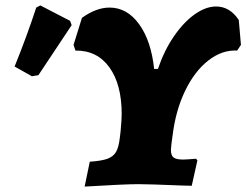

<svg xmlns="http://www.w3.org/2000/svg" viewBox="-20 -681 911 710"><path d="M871 -515 857 -494Q801 -497 750 -457Q699 -417 664 -344Q629 -271 618 -178V-179L614 -149Q612 -133 612 -127Q612 -106 622 -98.5Q632 -91 657 -91Q669 -91 705 -94L710 -88L689 6L652 5Q530 0 492 0Q441 0 293 9L312 -83Q356 -86 377.5 -94Q399 -102 409 -119Q419 -136 423 -171L426 -196Q430 -240 430 -259Q430 -369 384.5 -432Q339 -495 259 -494L252 -515L283 -615Q336 -653 385 -653Q450 -653 494.5 -591.5Q539 -530 550 -426H564Q587 -494 623 -546.5Q659 -599 700 -628Q741 -657 779 -657Q830 -657 863 -607ZM122 -403 98 -399 34 -435Q79 -546 114 -653L129 -661L239 -604L245 -588Z"/></svg>

Font: Alegreya Black
Style: Italic
Weight: 900
Italic angle: -7°
Designer: Juan Pablo del Peral
Foundry: Huerta Tipografica
Version: Version 2.007; ttfautohint (v1.6)